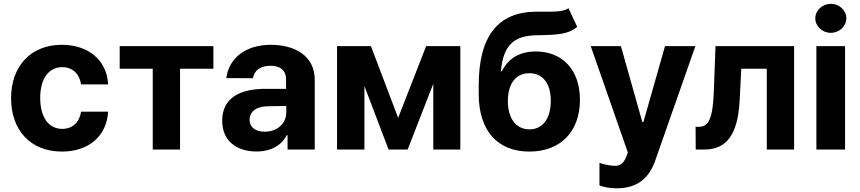

<svg xmlns="http://www.w3.org/2000/svg" viewBox="-20 -789 4539 1013"><path d="M306.8 10.7C452.1 10.7 543.3 -74.6 550.4 -199.9H407.7C398.8 -141.7 360.4 -109 308.6 -109C237.9 -109 192.1 -168.3 192.1 -272.7C192.1 -375.7 238.3 -434.7 308.6 -434.7C364 -434.7 399.5 -398.1 407.7 -343.8H550.4C544 -469.8 448.5 -552.6 306.1 -552.6C140.6 -552.6 38.4 -437.9 38.4 -270.6C38.4 -104.8 138.8 10.7 306.8 10.7Z M611.5 -426.5H785.9V0H930V-426.5H1105.8V-545.5H611.5Z M1333.5 10.3C1414.1 10.3 1466.3 -24.9 1492.9 -75.6H1497.2V0H1640.6V-367.9C1640.6 -497.9 1530.5 -552.6 1409.1 -552.6C1278.4 -552.6 1188.2 -485.1 1174 -376.8L1314.3 -376.4C1321.7 -418.3 1354 -442.1 1408.4 -442.1C1459.9 -442.1 1489.3 -416.2 1489.3 -371.4V-320L1382.8 -320.3C1248.6 -321 1152.3 -274.1 1152.3 -152.3C1152.3 -44.4 1229.4 10.3 1333.5 10.3ZM1296.9 -157.3C1296.9 -199.9 1331.7 -227.3 1391 -228.3L1490.4 -230.1V-195C1490.4 -137.8 1443.2 -94.1 1376.8 -94.1C1330.3 -94.1 1296.9 -115.8 1296.9 -157.3Z M2080.6 -167.3 1937.1 -545.5H1758.2V0H1902.7V-334.9L2030.2 0H2130.7L2266 -346.9V0H2408.7V-545.5H2228.3Z M3025.6 -647 2979.4 -745.7C2946.4 -722.7 2889.2 -728.3 2807.9 -727.3C2609.4 -725.5 2505.7 -601.2 2505.7 -338.4V-293.7C2505.7 -95.5 2608 10.7 2773.1 10.7C2937.9 10.7 3039.8 -95.5 3039.8 -262.1C3039.8 -421.9 2946.4 -517.4 2807.2 -517.4C2719.5 -517.4 2660.5 -479.4 2627.8 -412.6H2622.5C2635.3 -546.5 2686.4 -601.6 2812.9 -603C2924.7 -604.8 2979 -608.7 3025.6 -647ZM2659.4 -257.1C2660.2 -350.1 2702.8 -402.7 2773.1 -402.7C2843 -402.7 2886 -350.1 2886 -257.1C2886 -163.7 2843 -106.5 2773.8 -106.5C2702.4 -106.5 2659.4 -164.1 2659.4 -257.1Z M3233.7 204.5C3346.2 204.5 3405.9 147 3436.8 58.9L3648.8 -545.5H3488.6L3374.6 -144.9H3369L3256 -545.5H3096.9L3292.6 15.6L3283.7 38.7C3270.6 73.2 3251.1 85.6 3224.8 85.9C3209.9 85.9 3175.8 82 3142.8 70.3V188.9C3164.4 198.2 3195.3 204.5 3233.7 204.5Z M3650.6 0H3696C3811.8 0 3873.2 -76.7 3882.5 -259.9L3891 -426.5H4025.6V0H4169.7V-545.5H3755L3746.1 -304C3740.8 -165.8 3719.5 -120 3668 -120H3649.9Z M4287.3 0H4438.6V-545.5H4287.3ZM4281.6 -692.5C4281.6 -650.2 4318.5 -615.8 4363.3 -615.8C4408.4 -615.8 4445.3 -650.2 4445.3 -692.5C4445.3 -734.4 4408.4 -768.8 4363.3 -768.8C4318.5 -768.8 4281.6 -734.4 4281.6 -692.5Z"/></svg>

Font: Magic Ui Pro
Style: Bold
Weight: 700
Designer: Stefan Endress, Andreas Faust
Version: Version 1.000;FEAKit 1.0